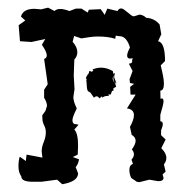

<svg xmlns="http://www.w3.org/2000/svg" viewBox="-20 -471 484 497"><path d="M64.9 -0.5Q35.2 -0.5 35.2 -14.2Q27.8 -24.4 27.8 -40.5Q27.8 -56.2 31.2 -65.4L46.9 -54.2L48.8 -70.8L89.8 -63L87.9 -79.1Q87.9 -90.8 93.3 -103.5Q98.6 -116.2 98.6 -128.9Q98.6 -138.2 94.2 -146.7Q89.8 -155.3 89.8 -163.6L89.4 -172.4L97.7 -184.1L101.6 -196.8Q101.6 -206.5 94.2 -217.8V-238.8L103.5 -252.9L94.2 -318.4Q101.1 -320.8 101.1 -327.6Q101.1 -336.9 88.4 -355L97.2 -370.1L61.5 -362.3L31.7 -364.3L28.3 -405.8L45.4 -418L34.2 -428.2Q40 -448.2 68.8 -448.2L86.4 -446.8L104.5 -451.2L121.1 -442.4Q126 -447.8 136.2 -447.8Q145.5 -447.8 159.7 -442.4L176.3 -448.7H190.9L207 -438.5L210 -445.8L240.7 -447.3L251 -432.6L257.8 -448.7L284.2 -442.4Q287.6 -449.2 293.5 -449.2Q296.9 -449.2 301.3 -446Q305.7 -442.9 310.3 -439Q314.9 -435.1 319.1 -431.9Q323.2 -428.7 326.7 -428.7L340.8 -433.1Q349.6 -433.1 358.9 -424.8Q379.4 -423.8 393.1 -407.7L397.5 -382.3L389.2 -364.3Q407.2 -361.3 407.2 -313L396 -301.8Q399.9 -286.1 402.1 -274.4Q404.3 -262.7 404.3 -254.4Q404.3 -236.8 395 -236.3L395.5 -215.3L398.9 -216.3Q403.3 -216.3 403.3 -208.5Q403.3 -201.7 395 -173.8V-157.2Q401.4 -156.7 401.4 -149.9Q401.4 -144 397 -133.8V-121.1L408.7 -109.9L397.5 -87.4Q410.6 -74.7 410.6 -62Q410.6 -53.7 404.3 -45.4L408.7 -26.9L400.9 -19.5L403.3 -10.7Q403.3 -2 389.2 -2L366.7 -5.9L340.8 0.5Q334 0.5 332 -2L319.8 -10.3Q314.9 -19.5 314.9 -31.7Q314.9 -43.5 324.2 -46.9L320.3 -57.6Q326.7 -64.9 326.7 -71.3Q326.7 -78.1 321.3 -84Q331.1 -98.1 331.1 -106.4Q331.1 -115.7 320.8 -122.1L316.4 -142.6Q326.7 -161.1 326.7 -172.9Q326.7 -188 308.6 -190.4L331.1 -226.1H317.9L316.9 -246.1L327.1 -253.9L316.4 -256.3L315.4 -266.1L323.2 -287.1L313.5 -306.2Q322.3 -306.6 322.3 -312.5Q322.3 -313.5 321.8 -314.5L323.7 -320.3L316.9 -319.3Q309.1 -319.3 309.1 -327.1Q309.1 -334 316.4 -348.1Q307.6 -377.4 289.1 -377.4H287.1L279.8 -378.9L278.3 -370.6Q259.8 -376.5 233.4 -376.5Q223.1 -376.5 212.4 -375Q201.7 -373.5 190.4 -371.6L171.9 -377.9L168 -362.8Q180.2 -349.1 180.2 -335.9Q180.2 -325.2 172.4 -316.9L170.9 -275.4L172.9 -240.2L169.9 -219.7Q169.9 -208 178.7 -190.4Q167.5 -167.5 167.5 -160.2Q167.5 -149.4 176.8 -149.4H179.2L183.1 -147.9L172.4 -135.7Q182.1 -125.5 182.1 -94.2L181.2 -70.8L168.5 -64.5L184.6 -58.6Q182.1 -44.4 175.8 -38.6L182.1 -22.5Q182.1 -1 141.1 5.9L127.9 -5.9L87.4 -0.5ZM221.7 -288.6 219.2 -291Q230.5 -295.9 241.7 -295.9Q256.3 -295.9 272 -287.1L273.4 -279.8L277.3 -282.2L275.4 -271.5L281.7 -254.4L278.3 -258.3V-256.8Q278.3 -252.4 280.8 -246.6L273.4 -242.2L273.9 -236.8L270 -235.4L266.6 -226.6L259.8 -226.1L262.7 -223.1L252.4 -222.2L243.7 -218.3L244.6 -222.2L237.3 -216.3Q233.9 -221.7 230 -221.7Q227.1 -221.7 223.1 -218.3L213.9 -231.4L208 -234.9Q205.1 -237.8 204.6 -249.5Q204.1 -261.2 203.1 -264.6L205.6 -266.6L202.1 -267.6Q203.6 -274.4 209.5 -280.8L211.4 -287.6L217.8 -285.2ZM273.4 -276.9 271.5 -266.6 276.9 -254.9 273.4 -267.1Z"/></svg>

Font: Truetypewriter PolyglOTT
Style: Regular
Weight: 400
Designer: Sergey Beatoff a.k.a. Sam_T
Version: Version 3.76